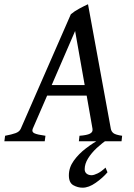

<svg xmlns="http://www.w3.org/2000/svg" viewBox="-40 -663 627 901"><path d="M202.6 -263.7H357.4L312.5 -517.6ZM366.7 -214.4H181.2L113.8 -59.1Q107.4 -43.9 121.8 -37.4Q136.2 -30.8 173.3 -25.9L169.9 0H-19.5L-16.1 -25.9Q15.1 -31.7 33.2 -38.3Q51.3 -44.9 57.6 -59.1L292.5 -596.2Q309.1 -610.4 332.8 -623Q356.4 -635.7 373 -643.1L480 -59.1Q482.4 -45.9 492.4 -38.1Q502.4 -30.3 533.2 -25.9L530.3 0H330.1L333 -25.9Q367.7 -28.3 382.3 -35.9Q397 -43.5 394 -59.1ZM464.4 145.5Q441.9 171.9 409.2 194.8Q376.5 217.8 347.7 217.8Q324.7 217.8 304 206.1Q283.2 194.3 283.2 159.7Q283.2 123 306.2 91.1Q329.1 59.1 363.8 32.7Q398.4 6.3 433.1 -12.2L465.8 -9.3Q439 8.3 414.1 31.5Q389.2 54.7 373.3 80.3Q357.4 106 357.4 130.9Q357.4 144.5 366.5 151.9Q375.5 159.2 390.1 159.2Q400.4 159.2 417.7 150.9Q435.1 142.6 455.1 123.5Z"/></svg>

Font: Gentium Book Plus
Style: Italic
Weight: 400
Italic angle: -8°
Designer: Victor Gaultney, Annie Olsen, Iska Routamaa, Becca Hirsbrunner
Foundry: SIL International
Version: Version 6.101